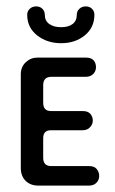

<svg xmlns="http://www.w3.org/2000/svg" viewBox="-20 -580 360 600"><path d="M100 0Q75 0 60 -15Q45 -30 45 -55V-348Q45 -371 60.5 -385.5Q76 -400 97 -400H248Q265 -400 272.5 -391.5Q280 -383 280 -370Q280 -358 271.5 -349Q263 -340 248 -340H141Q115 -340 115 -314V-259Q115 -233 139 -233H238Q255 -233 262.5 -224Q270 -215 270 -203Q270 -192 261.5 -182.5Q253 -173 238 -173H139Q115 -173 115 -148V-87Q115 -61 140 -61H258Q275 -61 282.5 -51.5Q290 -42 290 -30Q290 -18 281.5 -9Q273 0 258 0ZM65 -534Q65 -545 73 -552.5Q81 -560 93 -560Q105 -560 112.5 -552.5Q120 -545 120 -534Q120 -515 134 -505Q148 -495 171 -495Q194 -495 207 -505Q220 -515 220 -534Q220 -545 228 -552.5Q236 -560 248 -560Q260 -560 267.5 -552.5Q275 -545 275 -534Q275 -494 245 -469.5Q215 -445 171 -445Q127 -445 96 -469.5Q65 -494 65 -534Z"/></svg>

Font: Dongle
Style: Regular
Weight: 400
Designer: Yanghee Ryu
Foundry: Yanghee Ryu
Version: Version 2.000